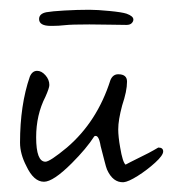

<svg xmlns="http://www.w3.org/2000/svg" viewBox="-20 -373 354 393"><path d="M233 0Q211 1 199 -26Q197 -31 194 -43Q191 -55 186 -74Q182 -99 173 -94Q157 -69 127 -39Q89 -1 70 -1Q49 -1 34 -33Q21 -58 21 -81Q21 -158 41 -216Q46 -228 56 -228Q65 -228 73 -219Q81 -210 81 -199Q81 -193 73 -175Q54 -138 54 -92Q54 -42 73 -42Q82 -42 117 -71Q179 -124 206 -209Q211 -221 222 -221Q240 -221 240 -206Q240 -196 237.5 -184Q235 -172 230 -157Q226 -142 224 -130Q222 -118 222 -108Q222 -101 223 -91.5Q224 -82 226 -71Q231 -41 237 -36Q237 -36 247.5 -41.5Q258 -47 271.5 -53.5Q285 -60 294.5 -65.5Q304 -71 304 -71Q314 -71 314 -63Q314 -55 297.5 -40Q281 -25 262 -13Q243 -1 233 0ZM84 -320Q60 -320 60 -334Q60 -345 75 -348Q86 -350 112 -351.5Q138 -353 163 -353Q179 -353 204.5 -350.5Q230 -348 239 -345Q253 -340 253 -333Q253 -329 249.5 -325.5Q246 -322 239 -322Q223 -322 204 -322.5Q185 -323 163 -323Q126 -323 113 -321.5Q100 -320 87 -320Z"/></svg>

Font: Square Peg
Style: Regular
Weight: 400
Designer: Robert E. Leuschke
Foundry: Robert E. Leuschke
Version: Version 1.010; ttfautohint (v1.8.4.7-5d5b)